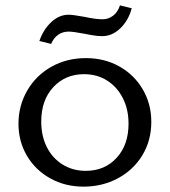

<svg xmlns="http://www.w3.org/2000/svg" viewBox="-20 -691 635 717"><path d="M127 -538Q142 -581 171.5 -608.5Q201 -636 236 -636Q252 -636 296 -628Q337 -619 363 -619Q385 -619 402.5 -632.5Q420 -646 428 -671L472 -660Q459 -613 428.5 -584.5Q398 -556 362 -556Q343 -556 321.5 -560Q300 -564 295 -565Q253 -573 236 -573Q214 -573 197 -561Q180 -549 171 -527ZM49 -229Q49 -296 81.5 -352.5Q114 -409 171.5 -441.5Q229 -474 301 -474Q370 -474 425.5 -443Q481 -412 513 -357.5Q545 -303 545 -236Q545 -166 511.5 -111Q478 -56 420 -25Q362 6 292 6Q223 6 167.5 -25Q112 -56 80.5 -109.5Q49 -163 49 -229ZM460 -229Q460 -283 438.5 -325Q417 -367 379.5 -390.5Q342 -414 294 -414Q224 -414 179 -365.5Q134 -317 134 -237Q134 -183 155 -141.5Q176 -100 214 -76.5Q252 -53 300 -53Q371 -53 415.5 -101.5Q460 -150 460 -229Z"/></svg>

Font: Ysabeau SC Medium
Style: Regular
Weight: 500
Designer: Christian Thalmann (Catharsis Fonts)
Version: Version 0.003